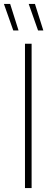

<svg xmlns="http://www.w3.org/2000/svg" viewBox="-46 -964 264 984"><path d="M82 0V-740H116V0ZM149 -808 101 -944H133L176 -808ZM22 -808 -26 -944H6L49 -808Z"/></svg>

Font: Encode Sans Condensed Condensed Thin
Style: Regular
Weight: 100
Width: 3
Designer: Multiple Designers
Foundry: Impallari Type
Version: Version 3.000; ttfautohint (v1.8.3) -l 8 -r 50 -G 200 -x 14 